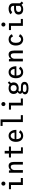

<svg xmlns="http://www.w3.org/2000/svg" viewBox="2899 -3739 1042 6880"><g transform="rotate(-90 3420.0 -299.0)"><path d="M281 -625Q250.5 -625 229.2 -646.2Q208 -667.5 208 -698Q208 -728.5 229.2 -749.8Q250.5 -771 281 -771Q312 -771 333.2 -749.8Q354.5 -728.5 354.5 -698Q354.5 -667.5 333.2 -646.2Q312 -625 281 -625ZM329 -73.5H480.5V0H232V-426.5H81.5V-500H329Z M671 0V-500H751L761 -429Q785.5 -467.5 824.5 -489.5Q863.5 -511.5 914 -511.5Q990 -511.5 1024.2 -461.2Q1058.5 -411 1058.5 -314.5V0H962V-301Q962 -366 944 -400.5Q926 -435 880.5 -435Q835 -435 802.8 -400.2Q770.5 -365.5 765 -315V0Z M1455 -68.5H1581.5V0H1359V-426.5H1217.5V-500H1359V-652H1455V-500H1608V-426.5H1455Z M2192 -97.5Q2185.5 -84.5 2175 -71Q2164.5 -57.5 2147 -42.5Q2129.5 -27.5 2108.2 -15.8Q2087 -4 2057.5 3.5Q2028 11 1995.5 11Q1898.5 11 1837.8 -57Q1777 -125 1777 -251.5Q1777 -315.5 1794.5 -366Q1812 -416.5 1842.2 -448Q1872.5 -479.5 1911.8 -495.8Q1951 -512 1996 -512Q2093 -512 2149.8 -436.8Q2206.5 -361.5 2206.5 -233.5H1873Q1878.5 -65.5 1995.5 -65.5Q2041 -65.5 2070 -88.5Q2099 -111.5 2110.5 -140.5ZM1996.5 -438Q1947.5 -438 1915.5 -403Q1883.5 -368 1875 -297.5H2109Q2109 -317 2105 -336.2Q2101 -355.5 2092.2 -374Q2083.5 -392.5 2071 -406.8Q2058.5 -421 2039.2 -429.5Q2020 -438 1996.5 -438Z M2582 -73.5H2735V0H2486V-726.5H2347.5V-800H2582Z M3131 -625Q3100.5 -625 3079.2 -646.2Q3058 -667.5 3058 -698Q3058 -728.5 3079.2 -749.8Q3100.5 -771 3131 -771Q3162 -771 3183.2 -749.8Q3204.5 -728.5 3204.5 -698Q3204.5 -667.5 3183.2 -646.2Q3162 -625 3131 -625ZM3179 -73.5H3330.5V0H3082V-426.5H2931.5V-500H3179Z M3701 -150Q3656 -150 3618.5 -161.5Q3579.5 -142 3579.5 -114Q3579.5 -92 3600 -80.8Q3620.5 -69.5 3650.5 -69.5H3757.5Q3837 -69.5 3881.5 -37Q3926 -4.5 3926 60Q3926 130 3867.2 165.8Q3808.5 201.5 3697 201.5Q3590 201.5 3534.8 168.5Q3479.5 135.5 3479.5 75Q3479.5 12 3550.5 -20.5Q3499 -52 3499 -97Q3499 -154.5 3565.5 -186.5Q3493.5 -235 3493.5 -331Q3493.5 -377 3510.2 -412.5Q3527 -448 3556.2 -469.2Q3585.5 -490.5 3622 -501.2Q3658.5 -512 3701 -512Q3779.5 -512 3833 -477.5L3894.5 -540.5L3946 -491L3883 -426.5Q3907.5 -386 3907.5 -331Q3907.5 -285 3889.8 -249.2Q3872 -213.5 3842.2 -192.5Q3812.5 -171.5 3776.5 -160.8Q3740.5 -150 3701 -150ZM3811.5 -331Q3811.5 -383.5 3782.8 -411.5Q3754 -439.5 3701 -439.5Q3647.5 -439.5 3618.8 -411.5Q3590 -383.5 3590 -331Q3590 -279.5 3620.2 -251.2Q3650.5 -223 3701 -223Q3751.5 -223 3781.5 -251.2Q3811.5 -279.5 3811.5 -331ZM3563.5 64Q3563.5 131.5 3697.5 131.5Q3838 131.5 3838 63Q3838 32 3816 16.5Q3794 1 3742 1H3620Q3615 1 3612.5 0.5Q3563.5 21 3563.5 64Z M4472 -97.5Q4465.5 -84.5 4455 -71Q4444.5 -57.5 4427 -42.5Q4409.5 -27.5 4388.2 -15.8Q4367 -4 4337.5 3.5Q4308 11 4275.5 11Q4178.5 11 4117.8 -57Q4057 -125 4057 -251.5Q4057 -315.5 4074.5 -366Q4092 -416.5 4122.2 -448Q4152.5 -479.5 4191.8 -495.8Q4231 -512 4276 -512Q4373 -512 4429.8 -436.8Q4486.5 -361.5 4486.5 -233.5H4153Q4158.5 -65.5 4275.5 -65.5Q4321 -65.5 4350 -88.5Q4379 -111.5 4390.5 -140.5ZM4276.5 -438Q4227.5 -438 4195.5 -403Q4163.5 -368 4155 -297.5H4389Q4389 -317 4385 -336.2Q4381 -355.5 4372.2 -374Q4363.5 -392.5 4351 -406.8Q4338.5 -421 4319.2 -429.5Q4300 -438 4276.5 -438Z M4661 0V-500H4741L4751 -429Q4775.5 -467.5 4814.5 -489.5Q4853.5 -511.5 4904 -511.5Q4980 -511.5 5014.2 -461.2Q5048.5 -411 5048.5 -314.5V0H4952V-301Q4952 -366 4934 -400.5Q4916 -435 4870.5 -435Q4825 -435 4792.8 -400.2Q4760.5 -365.5 4755 -315V0Z M5634.5 -103Q5616.5 -58.5 5565.2 -23.8Q5514 11 5447.5 11Q5406 11 5368.2 -4Q5330.5 -19 5298.5 -49.2Q5266.5 -79.5 5247.5 -131.5Q5228.5 -183.5 5228.5 -251Q5228.5 -306 5241.2 -350.8Q5254 -395.5 5275 -425Q5296 -454.5 5324.5 -474.5Q5353 -494.5 5383.8 -503.2Q5414.5 -512 5447.5 -512Q5516 -512 5565.2 -479.5Q5614.5 -447 5634 -396L5554 -352Q5538.5 -393.5 5514.2 -415Q5490 -436.5 5448.5 -436.5Q5396.5 -436.5 5361 -390.5Q5325.5 -344.5 5325.5 -251Q5325.5 -158.5 5361.2 -111.5Q5397 -64.5 5448.5 -64.5Q5489 -64.5 5514.8 -88Q5540.5 -111.5 5552.5 -147Z M5981 -625Q5950.5 -625 5929.2 -646.2Q5908 -667.5 5908 -698Q5908 -728.5 5929.2 -749.8Q5950.5 -771 5981 -771Q6012 -771 6033.2 -749.8Q6054.5 -728.5 6054.5 -698Q6054.5 -667.5 6033.2 -646.2Q6012 -625 5981 -625ZM6029 -73.5H6180.5V0H5932V-426.5H5781.5V-500H6029Z M6749 13 6687 -49Q6635 11 6525.5 11Q6440 11 6389.5 -31.5Q6339 -74 6339 -155Q6339 -233 6395 -274.2Q6451 -315.5 6553.5 -315.5H6649V-346Q6649 -391 6618.8 -413.2Q6588.5 -435.5 6541 -435.5Q6505 -435.5 6473.5 -419Q6442 -402.5 6427.5 -381L6349 -433.5Q6370.5 -466 6423.5 -489Q6476.5 -512 6546.5 -512Q6600.5 -512 6644.2 -495.5Q6688 -479 6715.2 -444.8Q6742.5 -410.5 6742.5 -363V-104.5L6805.5 -39.5ZM6541.5 -60.5Q6579.5 -60.5 6607.2 -74.8Q6635 -89 6649 -112.5V-245.5H6562Q6497.5 -245.5 6465 -223.8Q6432.5 -202 6432.5 -153.5Q6432.5 -60.5 6541.5 -60.5Z"/></g></svg>

Font: League Mono Narrow
Style: Regular
Weight: 400
Width: 3
Designer: Tyler Finck
Foundry: The League of Moveable Type / Tyler Finck
Version: Version 2.210